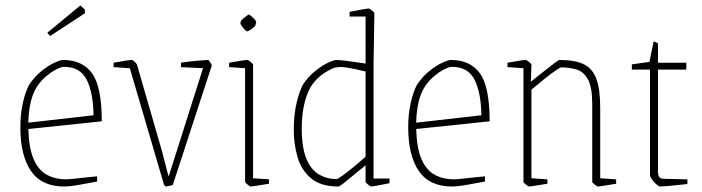

<svg xmlns="http://www.w3.org/2000/svg" viewBox="-20 -668 2552 698"><path d="M333 -8Q305 -3 270 3.5Q235 10 213 10Q131 10 92.5 -46.5Q54 -103 54 -205Q54 -253 63 -293.5Q72 -334 86 -360Q106 -390 131 -410Q156 -430 178 -440Q200 -450 209 -450Q280 -450 315 -401Q350 -352 350 -227L83 -199Q85 -129 102.5 -89Q120 -49 150.5 -32.5Q181 -16 221 -16Q225 -16 246.5 -18Q268 -20 293.5 -23Q319 -26 333 -27ZM148 -391Q113 -361 98.5 -320Q84 -279 83 -222L320 -249Q319 -330 295.5 -377.5Q272 -425 213 -425Q202 -425 184 -415.5Q166 -406 148 -391ZM162 -537 152 -549 272 -648 288 -634 289 -620Q262 -602 228 -580Q194 -558 162 -537Z M583 10Q581 10 578.5 6.5Q576 3 576 3L452 -420L393 -424V-440Q420 -445 437 -447.5Q454 -450 459 -450Q463 -450 470 -443Q477 -436 478 -433L569 -118L592 -29H594L718 -420L638 -424V-440Q670 -445 699.5 -447.5Q729 -450 736 -450Q739 -450 744.5 -441Q750 -432 750 -430L608 5Q608 5 596.5 7.5Q585 10 583 10Z M856 -592Q857 -594 863 -599.5Q869 -605 876 -610Q883 -615 884 -615Q887 -615 894 -609Q901 -603 907 -596Q913 -589 911 -585L908 -575Q907 -571 894.5 -562.5Q882 -554 879 -554Q876 -554 869.5 -560.5Q863 -567 858 -574.5Q853 -582 854 -584ZM891 10Q889 10 880 3Q871 -4 871 -7V-420L813 -424V-440Q840 -445 857 -447.5Q874 -450 880 -450Q882 -450 891 -443Q900 -436 900 -433V-20L958 -16V0Q931 4 914 7Q897 10 891 10Z M1203 -450Q1217 -450 1249 -445.5Q1281 -441 1309 -437V-608H1251V-625Q1251 -625 1266.5 -628Q1282 -631 1299.5 -634Q1317 -637 1321 -637Q1323 -637 1332 -630Q1341 -623 1341 -620L1338 -430V-19H1396V-2Q1396 -2 1381 1Q1366 4 1349.5 7Q1333 10 1329 10Q1327 10 1318 3Q1309 -4 1309 -7V-67Q1290 -52 1268.5 -34Q1247 -16 1230.5 -3Q1214 10 1210 10Q1146 10 1110.5 -20Q1075 -50 1061.5 -97.5Q1048 -145 1048 -195Q1048 -251 1058 -293Q1068 -335 1081 -360Q1101 -390 1126 -410Q1151 -430 1172.5 -440Q1194 -450 1203 -450ZM1189 -419Q1125 -390 1101 -335Q1077 -280 1077 -202Q1077 -131 1094 -90.5Q1111 -50 1140 -33.5Q1169 -17 1203 -17Q1208 -17 1226.5 -30.5Q1245 -44 1268 -63Q1291 -82 1309 -98V-408Q1278 -416 1243.5 -422Q1209 -428 1189 -419Z M1743 -8Q1715 -3 1680 3.5Q1645 10 1623 10Q1541 10 1502.5 -46.5Q1464 -103 1464 -205Q1464 -253 1473 -293.5Q1482 -334 1496 -360Q1516 -390 1541 -410Q1566 -430 1588 -440Q1610 -450 1619 -450Q1690 -450 1725 -401Q1760 -352 1760 -227L1493 -199Q1495 -129 1512.5 -89Q1530 -49 1560.5 -32.5Q1591 -16 1631 -16Q1635 -16 1656.5 -18Q1678 -20 1703.5 -23Q1729 -26 1743 -27ZM1558 -391Q1523 -361 1508.5 -320Q1494 -279 1493 -222L1730 -249Q1729 -330 1705.5 -377.5Q1682 -425 1623 -425Q1612 -425 1594 -415.5Q1576 -406 1558 -391Z M1903 10Q1901 10 1892 3Q1883 -4 1883 -7V-420L1825 -424V-440Q1852 -445 1869 -447.5Q1886 -450 1892 -450Q1894 -450 1903 -443Q1912 -436 1912 -433L1910 -371Q1921 -380 1937.5 -393Q1954 -406 1970.5 -419Q1987 -432 1999 -441Q2011 -450 2014 -450Q2070 -450 2102 -434.5Q2134 -419 2148 -381.5Q2162 -344 2162 -276V-20L2220 -16V0Q2193 4 2176 7Q2159 10 2153 10Q2151 10 2142 3Q2133 -4 2133 -7V-290Q2133 -352 2117 -380Q2101 -408 2075.5 -415.5Q2050 -423 2020 -423Q2016 -423 1997.5 -410Q1979 -397 1955.5 -378Q1932 -359 1912 -342V-20L1970 -16V0Q1943 4 1926 7Q1909 10 1903 10Z M2380 10Q2375 10 2366 2Q2357 -6 2350 -16Q2343 -26 2343 -31V-415H2277V-434L2341 -443L2356 -517Q2361 -517 2372 -510V-440H2475V-415H2372V-46Q2372 -30 2377 -24Q2382 -18 2394 -18L2479 -16V1Q2468 2 2446 4.5Q2424 7 2405 8.5Q2386 10 2380 10Z"/></svg>

Font: Grenze Gotisch Thin
Style: Regular
Weight: 100
Designer: Renata Polastri
Foundry: Omnibus-Type
Version: Version 1.001